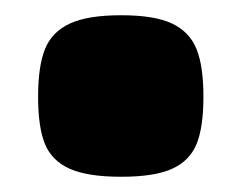

<svg xmlns="http://www.w3.org/2000/svg" viewBox="-20 -226 317 252"><path d="M139 -206Q183 -206 206 -195Q229 -184 238 -161.5Q247 -139 247 -99Q247 -59 238 -37Q229 -15 206 -4.5Q183 6 139 6Q95 6 71.5 -4.5Q48 -15 39 -37Q30 -59 30 -99Q30 -139 39 -161.5Q48 -184 71.5 -195Q95 -206 139 -206Z"/></svg>

Font: Changa ExtraBold
Style: Regular
Weight: 800
Designer: Eduardo Rodriguez Tunni
Foundry: Eduardo Rodriguez Tunni
Version: Version 2.002; ttfautohint (v1.5) -l 8 -r 50 -G 220 -x 14 -H